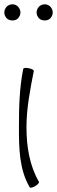

<svg xmlns="http://www.w3.org/2000/svg" viewBox="-26 -858 265 892"><path d="M69 -800C69 -810 65 -819 58 -827C51 -834 42 -838 32 -838C22 -838 12 -834 5 -827C-2 -819 -6 -810 -6 -800C-6 -790 -2 -781 5 -773C12 -766 22 -763 32 -763C42 -763 51 -766 58 -773C65 -781 69 -790 69 -800ZM219 -800C219 -810 215 -819 208 -827C201 -834 192 -838 182 -838C172 -838 162 -834 155 -827C148 -819 144 -810 144 -800C144 -790 148 -781 155 -773C162 -766 172 -763 182 -763C192 -763 201 -766 208 -773C215 -781 219 -790 219 -800ZM82 -538C64 -449 62 -358 62 -267C62 -170 63 -71 112 12C114 16 125 14 137 7C149 0 157 -9 155 -13C111 -89 97 -178 97 -267C97 -355 114 -442 131 -528C132 -533 122 -538 108 -541C95 -544 83 -543 82 -538Z"/></svg>

Font: Nupuram Thin
Style: Regular
Weight: 100
Designer: Santhosh Thottingal (santhosh.thottingal@gmail.com)
Foundry: SMC
Version: Version 1.000